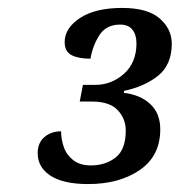

<svg xmlns="http://www.w3.org/2000/svg" viewBox="-20 -844 453 484"><path d="M202 -380Q140 -380 107.5 -401Q75 -422 75 -458Q75 -484 92 -498.5Q109 -513 134 -513Q134 -493 141 -473Q148 -453 165 -440Q182 -427 209 -427Q246 -427 271.5 -447Q297 -467 297 -515Q297 -545 276.5 -566.5Q256 -588 212 -588H181L189 -630H220Q261 -630 292.5 -658Q324 -686 324 -735Q324 -756 314 -769Q304 -782 283 -782Q248 -782 231 -756Q214 -730 208 -696Q178 -696 160.5 -705Q143 -714 143 -738Q143 -773 181.5 -798.5Q220 -824 288 -824Q352 -824 382.5 -797.5Q413 -771 413 -734Q413 -681 379 -653.5Q345 -626 293 -615L292 -610Q334 -605 359 -581.5Q384 -558 384 -518Q384 -451 332.5 -415.5Q281 -380 202 -380Z"/></svg>

Font: Noto Serif Tamil SemiCondensed Medium
Style: Italic
Weight: 500
Width: 4
Italic angle: -12°
Designer: Indian Type Foundry, Tom Grace, and the Monotype Design Team
Foundry: Monotype Imaging Inc.
Version: Version 2.003; ttfautohint (v1.8.4.7-5d5b)